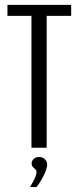

<svg xmlns="http://www.w3.org/2000/svg" viewBox="-20 -611 325 794"><path d="M110.1 0V-545.5H10.8V-591H274.3V-545.5H173V0ZM103.9 162.6Q115.2 144.3 123.1 127.8Q131 111.3 131 100Q131 93.4 126.1 89.2Q121.2 85 116 79.5Q110.8 74.1 110.8 64.1Q110.8 53.9 119.8 46Q128.8 38.1 141.8 38.1Q156.6 38.1 165.8 47.6Q175 57 175 69.6Q175 81.1 168.3 97.9Q161.6 114.7 151.8 131.7Q142 148.7 131 162.6Z"/></svg>

Font: Alumni Sans Thin
Style: Regular
Weight: 100
Designer: Robert E. Leuschke
Foundry: Robert E. Leuschke
Version: Version 1.018